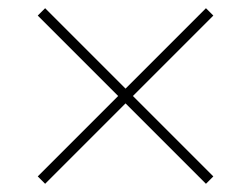

<svg xmlns="http://www.w3.org/2000/svg" viewBox="-20 -670 612 468"><path d="M482 -650 286 -454 90 -650 72 -632 268 -436 72 -240 90 -222 286 -418 482 -222 500 -240 304 -436 500 -632Z"/></svg>

Font: Noto Sans Kannada UI Thin
Style: Regular
Weight: 100
Designer: Jelle Bosma - Monotype Design Team
Foundry: Monotype Imaging Inc.
Version: Version 2.005